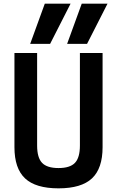

<svg xmlns="http://www.w3.org/2000/svg" viewBox="-20 -1020 640 1050"><path d="M456 -780H347L427 -1000H568ZM254 -780H145L225 -1000H366ZM300 10Q175 10 117 -44.5Q59 -99 59 -215V-730H183V-224Q183 -158 210 -129.5Q237 -101 300 -101Q363 -101 390 -129.5Q417 -158 417 -224V-730H541V-215Q541 -99 483 -44.5Q425 10 300 10Z"/></svg>

Font: M PLUS Code Latin Expanded SemiBold
Style: Regular
Weight: 600
Width: 7
Designer: Coji Morishita
Foundry: UNDERFOREST DESIGN
Version: Version 1.002; ttfautohint (v1.8.3)